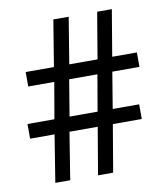

<svg xmlns="http://www.w3.org/2000/svg" viewBox="-81 -782 740 850"><g transform="rotate(-10 289.0 -357.0)"><path d="M433 -441 406 -278H525V-212H395L359 0H291L327 -212H200L166 0H99L133 -212H23V-278H144L172 -441H55V-506H182L216 -714H285L251 -506H378L413 -714H479L444 -506H555V-441ZM212 -278H338L366 -441H239Z"/></g></svg>

Font: Noto Sans SemiCondensed
Style: Regular
Weight: 400
Width: 4
Designer: Monotype Design Team
Foundry: Monotype Imaging Inc.
Version: Version 2.013; ttfautohint (v1.8.4.7-5d5b)